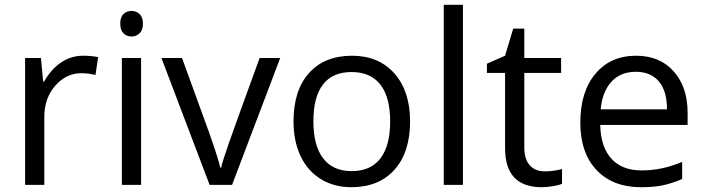

<svg xmlns="http://www.w3.org/2000/svg" viewBox="-20 -780 2973 810"><path d="M330.1 -544.9Q365.7 -544.9 394 -539.1L382.8 -463.9Q349.6 -471.2 324.2 -471.2Q259.3 -471.2 213.1 -418.5Q167 -365.7 167 -287.1V0H85.9V-535.2H152.8L162.1 -436H166Q195.8 -488.3 237.8 -516.6Q279.8 -544.9 330.1 -544.9Z M575.2 0H494.1V-535.2H575.2ZM487.3 -680.2Q487.3 -708 501 -720.9Q514.6 -733.9 535.2 -733.9Q554.7 -733.9 568.8 -720.7Q583 -707.5 583 -680.2Q583 -652.8 568.8 -639.4Q554.7 -626 535.2 -626Q514.6 -626 501 -639.4Q487.3 -652.8 487.3 -680.2Z M864.3 0 661.1 -535.2H748L863.3 -217.8Q902.3 -106.4 909.2 -73.2H913.1Q918.5 -99.1 947 -180.4Q975.6 -261.7 1075.2 -535.2H1162.1L959 0Z M1710 -268.1Q1710 -137.2 1644 -63.7Q1578.1 9.8 1461.9 9.8Q1390.1 9.8 1334.5 -23.9Q1278.8 -57.6 1248.5 -120.6Q1218.3 -183.6 1218.3 -268.1Q1218.3 -398.9 1283.7 -471.9Q1349.1 -544.9 1465.3 -544.9Q1577.6 -544.9 1643.8 -470.2Q1710 -395.5 1710 -268.1ZM1302.2 -268.1Q1302.2 -165.5 1343.3 -111.8Q1384.3 -58.1 1463.9 -58.1Q1543.5 -58.1 1584.7 -111.6Q1626 -165 1626 -268.1Q1626 -370.1 1584.7 -423.1Q1543.5 -476.1 1462.9 -476.1Q1383.3 -476.1 1342.8 -423.8Q1302.2 -371.6 1302.2 -268.1Z M1933.1 0H1852.1V-759.8H1933.1Z M2277.8 -57.1Q2299.3 -57.1 2319.3 -60.3Q2339.4 -63.5 2351.1 -66.9V-4.9Q2337.9 1.5 2312.3 5.6Q2286.6 9.8 2266.1 9.8Q2110.8 9.8 2110.8 -153.8V-472.2H2034.2V-511.2L2110.8 -544.9L2145 -659.2H2191.9V-535.2H2347.2V-472.2H2191.9V-157.2Q2191.9 -108.9 2214.8 -83Q2237.8 -57.1 2277.8 -57.1Z M2684.1 9.8Q2565.4 9.8 2496.8 -62.5Q2428.2 -134.8 2428.2 -263.2Q2428.2 -392.6 2491.9 -468.8Q2555.7 -544.9 2663.1 -544.9Q2763.7 -544.9 2822.3 -478.8Q2880.9 -412.6 2880.9 -304.2V-252.9H2512.2Q2514.6 -158.7 2559.8 -109.9Q2605 -61 2687 -61Q2773.4 -61 2857.9 -97.2V-24.9Q2814.9 -6.3 2776.6 1.7Q2738.3 9.8 2684.1 9.8ZM2662.1 -477.1Q2597.7 -477.1 2559.3 -435.1Q2521 -393.1 2514.2 -318.8H2793.9Q2793.9 -395.5 2759.8 -436.3Q2725.6 -477.1 2662.1 -477.1Z"/></svg>

Font: HunimalSansv1.5
Style: Regular
Weight: 400
Foundry: Ascender Corporation
Version: Version 1.10